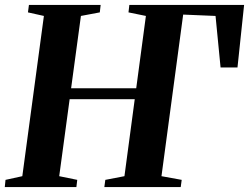

<svg xmlns="http://www.w3.org/2000/svg" viewBox="-26 -763 1016 783"><path d="M-6.5 0 -3.5 -29.5 65 -44.5 153 -698 88 -712.5 92 -743H384.5L381 -712.5L304 -698L264 -403H529.5L569 -698L498 -712.5L501.5 -743H969.5L942.5 -488H873.5L853 -698L721 -703.5L632.5 -44.5L715 -29.5L711 0H399.5L403.5 -29.5L481.5 -44.5L523.5 -358.5H258L215.5 -44.5L289 -29.5L285.5 0Z"/></svg>

Font: Merriweather 96pt
Style: Bold Italic
Weight: 700
Italic angle: -7.8°
Version: Version 2.101